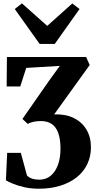

<svg xmlns="http://www.w3.org/2000/svg" viewBox="-20 -876 576 1138"><path d="M210 242.5Q164.5 242.5 125.2 233.8Q86 225 57.5 213.2Q29 201.5 15 192.5L22.5 30H103.5L140 164.5Q151 176 169.8 182.5Q188.5 189 215.5 189Q255 188 282.2 164.2Q309.5 140.5 324 99.8Q338.5 59 338.5 7.5Q338.5 -36.5 331 -67.8Q323.5 -99 308.8 -119.2Q294 -139.5 272.2 -149Q250.5 -158.5 221 -158.5Q198.5 -158.5 179 -154.2Q159.5 -150 144.5 -141.5L113 -171L272.5 -400L334.5 -485.5L135.5 -473.5L100 -363.5H19.5L21 -538H490.5L511.5 -490.5L301 -198Q368.5 -200.5 417.2 -176.5Q466 -152.5 492.5 -107.8Q519 -63 519 -3Q519 50 498 95.2Q477 140.5 436.8 173.2Q396.5 206 339.2 224.2Q282 242.5 210 242.5ZM215 -615.5 67.5 -822.5 110 -856 260 -722.5 408.5 -855.5 451.5 -822.5 304.5 -615.5Z"/></svg>

Font: Merriweather 60pt Black
Style: Regular
Weight: 900
Version: Version 2.100